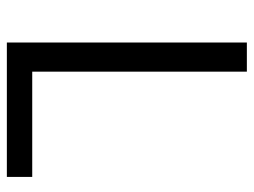

<svg xmlns="http://www.w3.org/2000/svg" viewBox="-110 -630 740 560"><g transform="rotate(90 260.0 -350.0)"><path d="M104 -700V0H496V-74H189V-700Z"/></g></svg>

Font: Juman Normal
Style: Regular
Weight: 300
Designer: Bandar Raffah (Arabic) Julieta Ulanovsky (Latin)
Foundry: Caramella
Version: Version 5.022;PS 005.022;hotconv 1.0.88;makeotf.lib2.5.64775